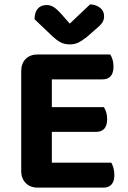

<svg xmlns="http://www.w3.org/2000/svg" viewBox="-20 -856 586 878"><path d="M77 -416H217V-7Q208 -4 190.5 -1Q173 2 153 2Q118 2 97.5 -19Q77 -40 77 -74ZM217 -191H77V-530Q77 -566 97.5 -586.5Q118 -607 153 -607Q173 -607 190.5 -604Q208 -601 217 -598ZM153 -253V-366H455Q461 -357 465.5 -343Q470 -329 470 -311Q470 -282 457 -267.5Q444 -253 420 -253ZM153 2V-112H489Q494 -104 498.5 -89Q503 -74 503 -56Q503 -27 490 -12.5Q477 2 453 2ZM153 -493V-607H484Q490 -598 494.5 -584Q499 -570 499 -552Q499 -522 486 -507.5Q473 -493 449 -493ZM299 -748Q322 -769 345.5 -792Q369 -815 392 -836Q419 -835 437.5 -820.5Q456 -806 456 -782Q456 -764 446.5 -751Q437 -738 415 -720L376 -686Q353 -668 336.5 -660.5Q320 -653 299 -653Q274 -653 256 -663Q238 -673 221 -689L138 -768Q138 -799 152.5 -816Q167 -833 193 -833Q210 -833 225 -824Q240 -815 263 -789Z"/></svg>

Font: BalooTamma2Bold
Style: Bold
Weight: 700
Designer: Divya Kowshik, Shuchita Grover and Ek Type
Foundry: Ek Type
Version: Version 1.700